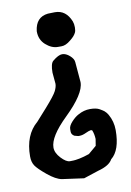

<svg xmlns="http://www.w3.org/2000/svg" viewBox="-90 -688 630 924"><g transform="rotate(-10 224.5 -226.0)"><path d="M210.4 -630.9Q221.7 -631.8 245.1 -631.8Q298.8 -631.8 322.3 -573.2Q327.1 -560.1 327.1 -543.5Q327.1 -526.9 322.5 -517.8Q317.9 -508.8 311 -501.2Q304.2 -493.7 292.5 -484.4Q269 -464.8 248 -464.8H230.5Q199.7 -464.8 171.4 -490Q143.1 -515.1 143.1 -555.7V-557.1Q150.9 -624.5 210.4 -630.9ZM308.1 -278.3Q308.1 -222.2 210.9 -127.9Q125 -44.4 125 8.8Q125 34.7 149.4 60.8Q173.8 86.9 191.9 86.9Q210 86.9 219 85.7Q228 84.5 238.8 82.5Q260.7 78.1 287.6 68.8L326.7 35.6L332 2.9Q331.1 -21 323.2 -40.5L317.4 -43Q306.6 -41.5 289.8 -33.4Q272.9 -25.4 258.8 -25.4H252.4L233.9 -30.3Q219.7 -38.6 219.7 -52.7V-65.4Q219.7 -80.6 237.3 -99.9Q254.9 -119.1 272 -127.9Q299.8 -143.6 330.1 -143.6Q360.4 -143.6 376.5 -134.3Q392.6 -125 397.5 -120.8Q402.3 -116.7 406.5 -111.6Q410.6 -106.4 414.1 -100.6Q434.6 -64.9 434.6 -22.5Q434.6 75.7 388.7 112.3Q373.5 141.1 317.9 155.8L245.1 179.7L138.7 165Q109.4 159.7 70.1 127.2Q30.8 94.7 18.8 76.7Q6.8 58.6 6.8 31.2Q6.8 -73.7 70.3 -127.4Q75.7 -132.8 122.1 -185.3Q168.5 -237.8 178.2 -257.6Q188 -277.3 188 -292.5L183.1 -347.2V-347.7Q183.1 -391.6 197.3 -403.3Q225.6 -426.8 243.9 -426.8Q262.2 -426.8 280.5 -410.6Q298.8 -394.5 299.8 -378.4L308.1 -279.8Z"/></g></svg>

Font: Drukaatie burti
Style: Heavy
Weight: 800
Version: Version 0.14